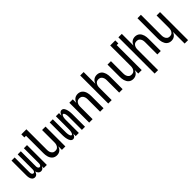

<svg xmlns="http://www.w3.org/2000/svg" viewBox="222 -2038 3557 3557"><g transform="rotate(-45 2000.0 -260.0)"><path d="M135 8Q120 8 105.5 2Q91 -4 80.5 -15Q70 -26 63.5 -40Q57 -54 53.5 -69Q50 -84 48.5 -99.5Q47 -115 47 -130V-520H129V-130Q129 -119 130.5 -108.5Q132 -98 136.5 -88Q141 -78 149.5 -71.5Q158 -65 169 -65Q180 -65 188.5 -71.5Q197 -78 201.5 -88Q206 -98 207.5 -108.5Q209 -119 209 -130V-520H291V-130Q291 -119 292.5 -108.5Q294 -98 298.5 -88Q303 -78 311.5 -71.5Q320 -65 331 -65Q342 -65 350.5 -71.5Q359 -78 363.5 -88Q368 -98 369.5 -108.5Q371 -119 371 -130V-520H453V0H371V-48Q367 -37 360 -26.5Q353 -16 343.5 -8Q334 0 322 4Q310 8 297 8Q282 8 267.5 2Q253 -4 242.5 -15Q232 -26 225.5 -40Q219 -54 215 -69Q212 -54 205.5 -40Q199 -26 189 -15Q179 -4 164.5 2Q150 8 135 8Z M713 8Q689 8 665.5 0.5Q642 -7 623.5 -23Q605 -39 593 -60Q581 -81 574 -104.5Q567 -128 564.5 -152Q562 -176 562 -200V-655H519V-735H652V-200Q652 -185 653.5 -169.5Q655 -154 660 -139.5Q665 -125 673 -112Q681 -99 693 -89.5Q705 -80 720 -76Q735 -72 750 -72Q765 -72 780 -76Q795 -80 807 -89.5Q819 -99 827 -112Q835 -125 840 -139.5Q845 -154 846.5 -169.5Q848 -185 848 -200V-520H938V0H848V-93Q841 -72 828.5 -52.5Q816 -33 798 -19Q780 -5 758 1.5Q736 8 713 8Z M1136 8Q1120 8 1106.5 0Q1093 -8 1084 -21Q1075 -34 1069.5 -48.5Q1064 -63 1060 -77.5Q1056 -92 1053.5 -107.5Q1051 -123 1049.5 -138.5Q1048 -154 1047.5 -169.5Q1047 -185 1047 -200V-520H1129V-200Q1129 -191 1129 -181.5Q1129 -172 1129.5 -162.5Q1130 -153 1131 -143.5Q1132 -134 1133.5 -125Q1135 -116 1137.5 -107Q1140 -98 1143.5 -89Q1147 -80 1153.5 -72.5Q1160 -65 1169 -65Q1178 -65 1184.5 -72.5Q1191 -80 1194.5 -89Q1198 -98 1200.5 -107Q1203 -116 1204.5 -125Q1206 -134 1207 -143.5Q1208 -153 1208.5 -162.5Q1209 -172 1209 -181.5Q1209 -191 1209 -200V-520H1291V-452Q1295 -466 1301 -479Q1307 -492 1315.5 -503Q1324 -514 1337 -521Q1350 -528 1364 -528Q1380 -528 1393.5 -520Q1407 -512 1416 -499Q1425 -486 1430.5 -471.5Q1436 -457 1440 -442.5Q1444 -428 1446.5 -412.5Q1449 -397 1450.5 -381.5Q1452 -366 1452.5 -350.5Q1453 -335 1453 -320V0H1371V-320Q1371 -329 1371 -338.5Q1371 -348 1370.5 -357.5Q1370 -367 1369 -376.5Q1368 -386 1366.5 -395Q1365 -404 1362.5 -413Q1360 -422 1356.5 -431Q1353 -440 1346.5 -447.5Q1340 -455 1331 -455Q1322 -455 1315.5 -447.5Q1309 -440 1305.5 -431Q1302 -422 1299.5 -413Q1297 -404 1295.5 -395Q1294 -386 1293 -376.5Q1292 -367 1291.5 -357.5Q1291 -348 1291 -338.5Q1291 -329 1291 -320V0H1209V-68Q1205 -54 1199 -41Q1193 -28 1184.5 -17Q1176 -6 1163 1Q1150 8 1136 8Z M1562 0V-520H1652V-427Q1659 -448 1671.5 -467.5Q1684 -487 1702 -501Q1720 -515 1742 -521.5Q1764 -528 1787 -528Q1811 -528 1834.5 -520.5Q1858 -513 1876.5 -497Q1895 -481 1907 -460Q1919 -439 1926 -415.5Q1933 -392 1935.5 -368Q1938 -344 1938 -320V0H1848V-320Q1848 -335 1846.5 -350.5Q1845 -366 1840 -380.5Q1835 -395 1827 -408Q1819 -421 1807 -430.5Q1795 -440 1780 -444Q1765 -448 1750 -448Q1735 -448 1720 -444Q1705 -440 1693 -430.5Q1681 -421 1673 -408Q1665 -395 1660 -380.5Q1655 -366 1653.5 -350.5Q1652 -335 1652 -320V0Z M2062 0V-735H2152V-427Q2159 -448 2171.5 -467.5Q2184 -487 2202 -501Q2220 -515 2242 -521.5Q2264 -528 2287 -528Q2311 -528 2334.5 -520.5Q2358 -513 2376.5 -497Q2395 -481 2407 -460Q2419 -439 2426 -415.5Q2433 -392 2435.5 -368Q2438 -344 2438 -320V0H2348V-320Q2348 -335 2346.5 -350.5Q2345 -366 2340 -380.5Q2335 -395 2327 -408Q2319 -421 2307 -430.5Q2295 -440 2280 -444Q2265 -448 2250 -448Q2235 -448 2220 -444Q2205 -440 2193 -430.5Q2181 -421 2173 -408Q2165 -395 2160 -380.5Q2155 -366 2153.5 -350.5Q2152 -335 2152 -320V0Z M2713 8Q2689 8 2665.5 0.5Q2642 -7 2623.5 -23Q2605 -39 2593 -60Q2581 -81 2574 -104.5Q2567 -128 2564.5 -152Q2562 -176 2562 -200V-520H2652V-200Q2652 -185 2653.5 -169.5Q2655 -154 2660 -139.5Q2665 -125 2673 -112Q2681 -99 2693 -89.5Q2705 -80 2720 -76Q2735 -72 2750 -72Q2765 -72 2780 -76Q2795 -80 2807 -89.5Q2819 -99 2827 -112Q2835 -125 2840 -139.5Q2845 -154 2846.5 -169.5Q2848 -185 2848 -200V-735H2981V-655H2938V0H2848V-93Q2841 -72 2828.5 -52.5Q2816 -33 2798 -19Q2780 -5 2758 1.5Q2736 8 2713 8Z M3062 215V-735H3152V-427Q3159 -448 3171.5 -467.5Q3184 -487 3202 -501Q3220 -515 3242 -521.5Q3264 -528 3287 -528Q3311 -528 3334.5 -520.5Q3358 -513 3376.5 -497Q3395 -481 3407 -460Q3419 -439 3426 -415.5Q3433 -392 3435.5 -368Q3438 -344 3438 -320V0H3348V-320Q3348 -335 3346.5 -350.5Q3345 -366 3340 -380.5Q3335 -395 3327 -408Q3319 -421 3307 -430.5Q3295 -440 3280 -444Q3265 -448 3250 -448Q3235 -448 3220 -444Q3205 -440 3193 -430.5Q3181 -421 3173 -408Q3165 -395 3160 -380.5Q3155 -366 3153.5 -350.5Q3152 -335 3152 -320V215Z M3848 215V-93Q3841 -72 3828.5 -52.5Q3816 -33 3798 -19Q3780 -5 3758 1.5Q3736 8 3713 8Q3689 8 3665.5 0.5Q3642 -7 3623.5 -23Q3605 -39 3593 -60Q3581 -81 3574 -104.5Q3567 -128 3564.5 -152Q3562 -176 3562 -200V-735H3652V-200Q3652 -185 3653.5 -169.5Q3655 -154 3660 -139.5Q3665 -125 3673 -112Q3681 -99 3693 -89.5Q3705 -80 3720 -76Q3735 -72 3750 -72Q3765 -72 3780 -76Q3795 -80 3807 -89.5Q3819 -99 3827 -112Q3835 -125 3840 -139.5Q3845 -154 3846.5 -169.5Q3848 -185 3848 -200V-520H3938V215Z"/></g></svg>

Font: Iosevka Term Curly Medium
Style: Regular
Weight: 500
Designer: Belleve Invis
Foundry: Belleve Invis
Version: Version 32.3.0